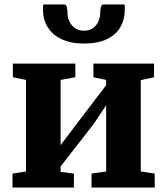

<svg xmlns="http://www.w3.org/2000/svg" viewBox="-20 -840 749 860"><path d="M36 0V-62.5L96.5 -72V-482L37.5 -494V-555H317.5V-494L251.5 -482V-190L307 -263.5L455.5 -458.5V-482L398.5 -494V-555H670V-494L610.5 -481V-72L673 -62.5V0H390V-62.5L455.5 -72V-368.5L400.5 -286L251.5 -94.5V-70L311 -62.5V0ZM267 -820Q277.5 -820 280 -805.8Q282.5 -791.5 282.5 -778.5Q282.5 -762 290.8 -744.2Q299 -726.5 315.5 -714.5Q332 -702.5 357 -702.5Q381.5 -702.5 397.2 -714.5Q413 -726.5 420.8 -744.2Q428.5 -762 428.5 -778.5Q428.5 -791.5 431.2 -805.8Q434 -820 444.5 -820H538Q539 -816 539 -808.5Q539 -801 539 -797Q539 -753.5 519.5 -719Q500 -684.5 459.2 -664.8Q418.5 -645 356 -645Q296.5 -645 255.2 -664.8Q214 -684.5 193.2 -719Q172.5 -753.5 172.5 -797Q172.5 -803 173 -808.8Q173.5 -814.5 173.5 -820Z"/></svg>

Font: Merriweather 20pt ExtraBold
Style: Regular
Weight: 800
Version: Version 2.100